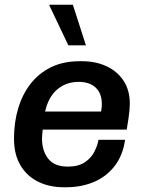

<svg xmlns="http://www.w3.org/2000/svg" viewBox="-20 -779 609 809"><path d="M249 10Q187 10 139.5 -14Q92 -38 65.5 -83.5Q39 -129 39 -195Q39 -263 56.5 -322Q74 -381 108.5 -425.5Q143 -470 194.5 -495.5Q246 -521 315 -521H327Q383 -521 428.5 -500Q474 -479 500.5 -439Q527 -399 527 -342Q527 -330 525.5 -313.5Q524 -297 521 -277Q518 -257 514 -233H160Q159 -224 158 -213Q157 -202 157 -195Q157 -144 183 -110.5Q209 -77 266 -77Q310 -77 337 -95Q364 -113 377.5 -139.5Q391 -166 395 -190H507Q498 -125 463.5 -80Q429 -35 376 -12.5Q323 10 259 10ZM170 -309H406Q408 -320 408.5 -327Q409 -334 409 -341Q409 -385 383.5 -409.5Q358 -434 311 -434Q259 -434 221.5 -402.5Q184 -371 170 -309ZM268 -588 188 -756 189 -759H287L342 -588Z"/></svg>

Font: Chivo Medium Medium
Style: Italic
Weight: 500
Italic angle: -8.05°
Version: Version 2.002